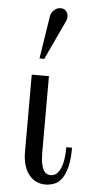

<svg xmlns="http://www.w3.org/2000/svg" viewBox="-57 -844 454 891"><g transform="rotate(5 170.0 -398.5)"><path d="M297.9 -168.9H271Q271 -126 264.9 -99.4Q258.8 -72.8 249.5 -58.1Q240.2 -43.5 230 -38.3Q219.7 -33.2 210.9 -33.2Q202.1 -33.2 193.6 -36.6Q185.1 -40 178 -51Q170.9 -62 166.5 -81.8Q162.1 -101.6 162.1 -134.8V-490.2H82V-129.9Q82 -95.2 90.1 -68.8Q98.1 -42.5 112.5 -24.4Q127 -6.3 146.2 2.9Q165.5 12.2 188 12.2Q210.4 12.2 230.5 4.4Q250.5 -3.4 265.4 -23.9Q280.3 -44.4 289.1 -79.6Q297.9 -114.7 297.9 -168.9ZM220.2 -753.9Q223.6 -762.2 223.9 -771.7Q224.1 -781.2 220.5 -789.6Q216.8 -797.9 209 -803.5Q201.2 -809.1 189 -809.1Q170.9 -809.1 157.7 -796.1Q144.5 -783.2 142.1 -766.1L111.3 -568.8L133.3 -567.9Z"/></g></svg>

Font: Galatia SIL
Style: Regular
Weight: 400
Designer: Development by SIL's NRSI team
Version: Version 2.1